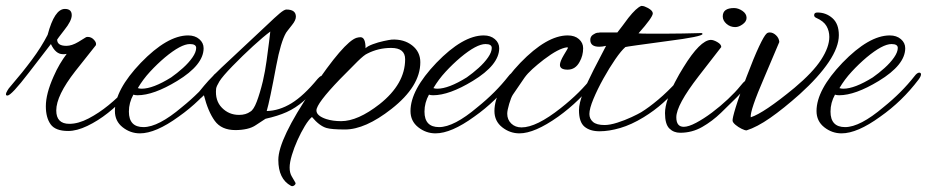

<svg xmlns="http://www.w3.org/2000/svg" viewBox="-25 -435 3114 645"><path d="M204 5Q161 5 145 -17.5Q129 -40 129 -78Q129 -120 155 -178Q165 -201 176 -219.5Q187 -238 199 -254Q195 -253 192 -253Q189 -253 186 -253Q162 -253 146 -287L72 -191Q13 -114 0 -114Q-5 -114 -5 -118Q-5 -123 0 -131Q3 -137 12 -147Q50 -191 82 -234Q114 -277 135 -318Q158 -405 193 -405Q216 -405 216 -384Q216 -365 191 -334Q167 -303 167 -302Q167 -281 198 -281Q216 -281 238 -294L264 -310Q266 -311 270 -311Q282 -311 291 -301Q300 -291 297 -283L228 -196Q164 -114 164 -64Q164 -19 208 -19Q238 -19 272.5 -37Q307 -55 339.5 -81.5Q372 -108 394 -133L418 -161Q420 -163 423 -166Q426 -169 428 -169Q435 -169 435 -162Q435 -160 433 -155Q431 -150 426 -144L394 -108Q371 -82 337.5 -55.5Q304 -29 268.5 -12Q233 5 204 5Z M445 13Q413 13 387 -7.5Q361 -28 361 -62Q361 -133 448 -224Q537 -316 607 -316Q630 -316 644.5 -303.5Q659 -291 659 -273Q659 -217 570 -163Q491 -115 437 -115Q429 -115 423 -117Q408 -90 408 -60Q408 -8 457 -8Q507 -8 586 -75Q647 -124 690 -179Q699 -191 706 -191Q712 -191 712 -185Q712 -179 704 -168Q676 -131 644 -100Q612 -69 575 -43Q498 13 445 13ZM451 -137Q489 -137 550 -175Q570 -189 589.5 -206.5Q609 -224 621.5 -242Q634 -260 634 -274Q634 -287 613 -287Q583 -287 529 -242Q503 -220 479 -194Q455 -168 438 -139Q444 -137 451 -137Z M766 2Q719 2 696.5 -29Q674 -60 660 -115Q642 -97 635 -97Q630 -97 630 -105Q630 -111 635 -116Q635 -116 660.5 -147Q686 -178 747 -234L873 -352Q899 -377 914.5 -390Q930 -403 937 -403Q969 -403 969 -379Q969 -367 956 -351Q946 -339 941.5 -332.5Q937 -326 936 -325Q918 -294 903 -214Q892 -155 884 -117Q876 -79 871 -62Q913 -63 954 -88Q995 -113 1042 -170Q1044 -172 1048 -176Q1052 -180 1056 -180Q1062 -180 1062 -175Q1062 -170 1059 -165Q1056 -160 1053 -156Q1022 -119 995 -95.5Q968 -72 938 -58.5Q908 -45 867 -36L835 -15Q822 -6 804 -2Q786 2 766 2ZM778 -49Q801 -49 816 -60Q827 -66 837.5 -93.5Q848 -121 858 -162Q866 -197 870.5 -230.5Q875 -264 879 -295L883 -329Q860 -312 825 -280Q790 -248 756 -213Q722 -178 712 -161.5Q702 -145 701 -137Q697 -97 720.5 -73Q744 -49 778 -49Z M952 189Q910 166 910 102Q910 33 1023 -134Q1131 -295 1173 -308Q1177 -309 1180 -309.5Q1183 -310 1186 -310Q1203 -310 1203 -273Q1210 -280 1227.5 -286.5Q1245 -293 1263.5 -297Q1282 -301 1291 -302Q1332 -304 1359.5 -282.5Q1387 -261 1387 -226Q1387 -145 1290 -69Q1202 0 1134 0Q1089 0 1072 -5Q1048 -12 1023 -42Q1012 -33 999 -11.5Q986 10 974.5 35.5Q963 61 955.5 86Q948 111 948 128Q948 145 954.5 156.5Q961 168 967 178Q967 179 967.5 179.5Q968 180 968 180Q968 185 962.5 188.5Q957 192 952 189ZM1121 -28Q1177 -28 1250 -85Q1336 -153 1336 -236Q1336 -274 1289 -274Q1246 -274 1209 -255Q1199 -251 1176.5 -229Q1154 -207 1117 -169Q1038 -87 1038 -64Q1038 -46 1071 -35Q1093 -28 1121 -28Z M1438 13Q1406 13 1380 -7.5Q1354 -28 1354 -62Q1354 -133 1441 -224Q1530 -316 1600 -316Q1623 -316 1637.5 -303.5Q1652 -291 1652 -273Q1652 -217 1563 -163Q1484 -115 1430 -115Q1422 -115 1416 -117Q1401 -90 1401 -60Q1401 -8 1450 -8Q1500 -8 1579 -75Q1640 -124 1683 -179Q1692 -191 1699 -191Q1705 -191 1705 -185Q1705 -179 1697 -168Q1669 -131 1637 -100Q1605 -69 1568 -43Q1491 13 1438 13ZM1444 -137Q1482 -137 1543 -175Q1563 -189 1582.5 -206.5Q1602 -224 1614.5 -242Q1627 -260 1627 -274Q1627 -287 1606 -287Q1576 -287 1522 -242Q1496 -220 1472 -194Q1448 -168 1431 -139Q1437 -137 1444 -137Z M1720 13Q1688 13 1662 -7.5Q1636 -28 1636 -62Q1636 -133 1723 -224Q1812 -316 1882 -316Q1906 -316 1920 -303.5Q1934 -291 1934 -273Q1934 -248 1922 -227Q1908 -201 1882 -201Q1856 -201 1856 -217Q1856 -228 1869 -250Q1883 -273 1883 -274Q1883 -276 1880 -276Q1852 -273 1802 -235Q1780 -218 1763.5 -203Q1747 -188 1737 -174L1698 -117Q1692 -108 1685.5 -86Q1679 -64 1679 -53Q1679 -33 1692.5 -20Q1706 -7 1727 -7Q1777 -7 1859 -72Q1925 -124 1965 -177Q1970 -183 1977 -183Q1984 -183 1984 -179Q1984 -176 1979 -169Q1924 -96 1850 -43Q1771 13 1720 13Z M1989 6Q1957 6 1938.5 -9.5Q1920 -25 1920 -65Q1920 -88 1934 -123.5Q1948 -159 1969 -200Q1990 -241 2011 -281Q1998 -278 1988 -278Q1958 -278 1958 -301Q1958 -312 1966.5 -318Q1975 -324 1982 -325Q1982 -325 1984.5 -325Q1987 -325 1991 -326H2049Q2067 -349 2086 -375Q2113 -409 2129 -415H2132Q2139 -415 2152 -408Q2168 -399 2168 -390Q2168 -377 2120 -323Q2129 -322 2146 -322Q2163 -322 2188 -322Q2200 -322 2222.5 -322Q2245 -322 2269.5 -322.5Q2294 -323 2312 -323.5Q2330 -324 2332 -324Q2335 -323 2335 -321Q2335 -312 2217 -297Q2150 -288 2114.5 -283Q2079 -278 2076 -277Q2062 -265 2042 -236Q2022 -207 2002 -171Q1982 -135 1968.5 -102.5Q1955 -70 1955 -52Q1955 -36 1967 -25.5Q1979 -15 2006 -15Q2024 -15 2049 -23Q2074 -31 2096.5 -41.5Q2119 -52 2129 -58Q2155 -74 2186.5 -100.5Q2218 -127 2249 -161Q2263 -175 2268 -175Q2271 -175 2271 -171Q2271 -163 2256 -145Q2232 -116 2202.5 -89.5Q2173 -63 2137 -41Q2096 -16 2058.5 -5Q2021 6 1989 6Z M2445 -344Q2428 -344 2415.5 -355Q2403 -366 2403 -380Q2403 -408 2441 -408Q2455 -408 2469 -398.5Q2483 -389 2483 -375Q2483 -363 2470 -353.5Q2457 -344 2445 -344ZM2260 11Q2238 11 2223.5 -3.5Q2209 -18 2209 -55Q2209 -76 2218.5 -103.5Q2228 -131 2242.5 -159Q2257 -187 2271 -209Q2327 -300 2363 -301Q2372 -301 2385 -293.5Q2398 -286 2398 -277Q2398 -277 2322 -179Q2247 -82 2247 -41Q2247 -9 2272 -9Q2288 -9 2313.5 -22.5Q2339 -36 2367 -57Q2395 -78 2420.5 -102Q2446 -126 2462 -146Q2472 -159 2479.5 -164Q2487 -169 2489 -169Q2493 -169 2493 -163Q2493 -158 2481.5 -143Q2470 -128 2450 -108Q2426 -84 2397 -56Q2368 -28 2334 -8.5Q2300 11 2260 11Z M2483 3Q2477 3 2466 -2.5Q2455 -8 2446 -15.5Q2437 -23 2436 -29Q2435 -37 2446.5 -74.5Q2458 -112 2483 -177Q2508 -243 2525 -279Q2542 -315 2550 -322Q2554 -326 2561 -326Q2572 -326 2582 -316.5Q2592 -307 2593 -294Q2593 -293 2543 -176Q2494 -63 2497 -41Q2541 -55 2644 -140Q2706 -192 2733.5 -234.5Q2761 -277 2761 -311Q2761 -331 2751.5 -347.5Q2742 -364 2717 -375Q2710 -378 2710 -384Q2710 -393 2721 -393Q2750 -393 2771.5 -374Q2793 -355 2793 -317Q2793 -277 2759 -226.5Q2725 -176 2662 -119Q2607 -70 2562.5 -39Q2518 -8 2483 3Z M2802 13Q2770 13 2744 -7.5Q2718 -28 2718 -62Q2718 -133 2805 -224Q2894 -316 2964 -316Q2987 -316 3001.5 -303.5Q3016 -291 3016 -273Q3016 -217 2927 -163Q2848 -115 2794 -115Q2786 -115 2780 -117Q2765 -90 2765 -60Q2765 -8 2814 -8Q2864 -8 2943 -75Q3004 -124 3047 -179Q3056 -191 3063 -191Q3069 -191 3069 -185Q3069 -179 3061 -168Q3033 -131 3001 -100Q2969 -69 2932 -43Q2855 13 2802 13ZM2808 -137Q2846 -137 2907 -175Q2927 -189 2946.5 -206.5Q2966 -224 2978.5 -242Q2991 -260 2991 -274Q2991 -287 2970 -287Q2940 -287 2886 -242Q2860 -220 2836 -194Q2812 -168 2795 -139Q2801 -137 2808 -137Z"/></svg>

Font: Alex Brush
Style: Regular
Weight: 400
Designer: Robert E. Leuschke
Foundry: Robert E. Leuschke
Version: Version 1.111; ttfautohint (v1.8.4.7-5d5b)